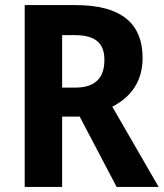

<svg xmlns="http://www.w3.org/2000/svg" viewBox="-20 -734 643 754"><path d="M277 -714H77V0H224V-276H293L438 0H603L421 -315C493 -352 540 -413 540 -506C540 -644 454 -714 277 -714ZM274 -596C354 -596 390 -565 390 -499C390 -424 350 -390 276 -390H224V-596Z"/></svg>

Font: Noto Sans Myanmar UI SemiCondensed
Style: Bold
Weight: 700
Width: 4
Designer: Monotype Design Team
Foundry: Monotype Imaging Inc.
Version: Version 2.103